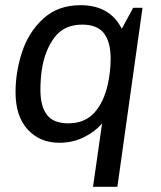

<svg xmlns="http://www.w3.org/2000/svg" viewBox="-20 -541 622 741"><path d="M450 -430 494 -511H530L433 180H339L374 -65Q346 -32 303 -11Q260 10 209 10Q134 10 87 -41Q40 -92 40 -185Q40 -264 65.5 -341Q91 -418 147.5 -469.5Q204 -521 291 -521Q404 -521 450 -430ZM141 -269Q136 -235 136 -193Q136 -131 161 -98Q186 -65 244 -65Q307 -65 344.5 -106.5Q382 -148 397 -220Q407 -267 407 -315Q407 -378 381.5 -412Q356 -446 297 -446Q227 -446 189.5 -395.5Q152 -345 141 -269Z"/></svg>

Font: Chivo
Style: Italic
Weight: 400
Italic angle: -8.05°
Designer: Hector Gatti
Foundry: Omnibus-Type
Version: Version 1.007